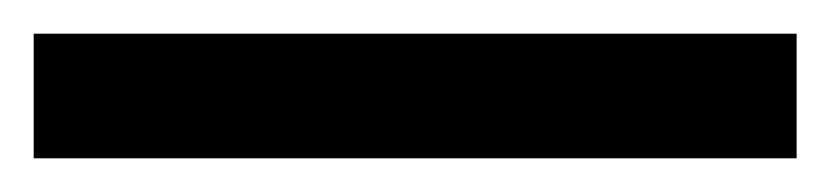

<svg xmlns="http://www.w3.org/2000/svg" viewBox="-24 -947 493 114"><path d="M449 -853V-927H-4V-853Z"/></svg>

Font: Noto Sans Kannada UI ExtraCondensed Medium
Style: Regular
Weight: 500
Width: 2
Designer: Jelle Bosma - Monotype Design Team
Foundry: Monotype Imaging Inc.
Version: Version 2.005